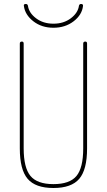

<svg xmlns="http://www.w3.org/2000/svg" viewBox="-20 -940 540 970"><path d="M100.6 -910.2Q98.6 -919.9 110.4 -919.9Q119.1 -919.9 121.1 -911.1Q126 -875 162.1 -847.7Q198.2 -820.3 250 -820.3Q301.8 -820.3 337.9 -847.7Q374 -875 378.9 -911.1Q380.9 -919.9 389.6 -919.9Q400.4 -919.9 399.4 -910.2Q394.5 -865.2 352.1 -832.5Q309.6 -799.8 250 -799.8Q190.4 -799.8 148.4 -832.5Q106.4 -865.2 100.6 -910.2ZM80.1 -190.4V-719.7Q80.1 -729.5 89.8 -730Q99.6 -730.5 99.6 -719.7V-190.4Q99.6 -92.8 133.8 -51.3Q168 -9.8 250 -9.8Q332 -9.8 366.2 -50.8Q400.4 -91.8 400.4 -190.4V-719.7Q400.4 -729.5 410.2 -730Q419.9 -730.5 419.9 -719.7V-190.4Q419.9 -83 380.4 -36.6Q340.8 9.8 250 9.8Q159.2 9.8 119.6 -36.6Q80.1 -83 80.1 -190.4Z"/></svg>

Font: Rounded-X Mgen+ 2m thin
Style: Regular
Weight: 100
Designer: [Source Han Sans]
Ryoko NISHIZUKA  (kana & ideographs); Paul D. Hunt (Latin, Greek & Cyrillic); Wenlong ZHANG  (bopomofo
Version: Version 1.059.20150602